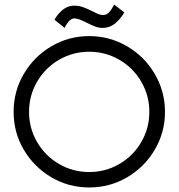

<svg xmlns="http://www.w3.org/2000/svg" viewBox="-20 -821 787 846"><path d="M40 -328Q40 -419 85 -495.5Q130 -572 206.5 -617Q283 -662 373 -662Q463 -662 540 -617Q617 -572 662 -495Q707 -418 707 -328Q707 -238 662 -161.5Q617 -85 540.5 -40Q464 5 373 5Q282 5 206 -40Q130 -85 85 -161Q40 -237 40 -328ZM638 -328Q638 -400 602.5 -461Q567 -522 506 -557.5Q445 -593 373 -593Q301 -593 240 -557.5Q179 -522 143.5 -461Q108 -400 108 -328Q108 -256 143.5 -195Q179 -134 240 -98.5Q301 -63 373 -63Q445 -63 506 -98.5Q567 -134 602.5 -195Q638 -256 638 -328ZM528 -766Q506 -731 483 -714.5Q460 -698 433 -698Q416 -698 399.5 -704Q383 -710 362 -721Q344 -730 332 -734.5Q320 -739 308 -740Q288 -740 269 -707L265 -698L220 -734Q231 -754 247 -769Q273 -796 307 -796Q327 -796 344.5 -790Q362 -784 388 -771Q407 -761 417.5 -757.5Q428 -754 437 -755Q451 -756 461.5 -767.5Q472 -779 483 -801Z"/></svg>

Font: Sulphur Point
Style: Regular
Weight: 400
Designer: Noponies / Dale Sattler
Foundry: Noponies
Version: Version 1.000; ttfautohint (v1.8)